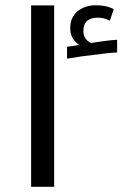

<svg xmlns="http://www.w3.org/2000/svg" viewBox="-20 -721 472 741"><path d="M100.1 -700.2H189V0H100.1ZM418.9 -685.5 403.8 -640.6Q383.8 -652.8 357.9 -652.8Q301.8 -652.8 301.8 -601.6Q301.8 -568.8 332 -554.7Q341.8 -557.1 379.9 -562.3Q418 -567.4 432.1 -567.4V-518.6Q410.2 -518.6 294.9 -503.4L238.8 -494.6V-540.5L286.1 -547.4Q251 -570.3 251 -612.1Q251 -653.8 279.1 -677.2Q307.1 -700.7 349.6 -700.7Q392.1 -700.7 418.9 -685.5Z"/></svg>

Font: DroidArabicKufi
Style: Regular
Weight: 400
Designer: Pascal Zoghbi
Foundry: Ascender Corporation
Version: Version 1.00